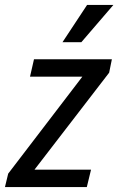

<svg xmlns="http://www.w3.org/2000/svg" viewBox="-41 -754 477 774"><path d="M-21 0 -8 -54 291 -445H80L96 -515H410L399 -461L98 -70H326L309 0ZM211 -584 310 -734H416L287 -584Z"/></svg>

Font: Radio Canada Condensed
Style: Italic
Weight: 400
Width: 3
Italic angle: -12°
Designer: Charles Daoud, Etienne Aubert Bonn, Alexandre Saumier Demers, Jacques Le Bailly
Foundry: Radio-Canada
Version: Version 2.104; ttfautohint (v1.8.4.7-5d5b);gftools[0.9.28.de